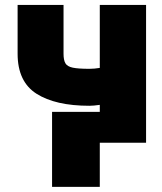

<svg xmlns="http://www.w3.org/2000/svg" viewBox="-20 -565 642 760"><path d="M558.2 -545.5V0H375V-149.9Q349.8 -146.3 333.8 -146.3Q199.6 -146.3 124.6 -193.9Q49.7 -241.5 49.7 -352.3V-545.5H231.5V-352.3Q231.5 -327.4 238.8 -314.6Q246.1 -301.8 267.9 -297.2Q289.8 -292.6 333.8 -292.6Q353.3 -292.6 375 -296.2V-545.5ZM375 -122.2V174.7H186.1V-122.2Z"/></svg>

Font: Inter UI Black
Style: Regular
Weight: 900
Designer: Rasmus Andersson
Foundry: rsms
Version: 3.2;8d6f07862